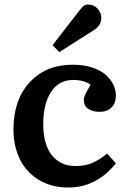

<svg xmlns="http://www.w3.org/2000/svg" viewBox="-20 -809 556 843"><path d="M240.2 -580.1 210.9 -610.8 326.2 -759.8Q338.9 -776.4 346.9 -782.7Q355 -789.1 365.2 -789.1Q392.6 -789.1 408.7 -770.5Q424.8 -752 424.8 -731Q424.8 -695.8 389.2 -674.8ZM279.8 14.2Q204.6 14.2 149.2 -20Q93.8 -54.2 66.4 -111.6Q39.1 -168.9 39.1 -241.2Q39.1 -370.6 110.4 -447.8Q181.6 -524.9 299.8 -524.9Q346.7 -524.9 383.8 -512.9Q420.9 -501 443.4 -481.2Q465.8 -461.4 477.3 -437.7Q488.8 -414.1 488.8 -389.2Q488.8 -357.4 470 -337.6Q451.2 -317.9 416 -317.9Q388.7 -317.9 368.4 -330.3Q348.1 -342.8 348.1 -370.1Q348.1 -380.9 354.5 -394.8Q360.8 -408.7 377.9 -437Q348.1 -458 301.8 -458Q237.8 -458 203.9 -405Q169.9 -352.1 169.9 -264.2Q169.9 -174.8 207.8 -127.4Q245.6 -80.1 311 -80.1Q354.5 -80.1 386.2 -94Q418 -107.9 450.2 -134.8L488.8 -91.8Q403.8 14.2 279.8 14.2Z"/></svg>

Font: Literata Book SemiBold
Style: Regular
Weight: 600
Designer: Latin by Veronika Burian and Jose Scaglione. Greek by Irene Vlachou. Cyrillic by Vera Evstafieva
Foundry: TypeTogether
Version: Version 2.003;PS 002.003;hotconv 1.0.88;makeotf.lib2.5.64775